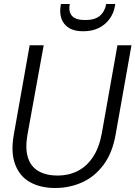

<svg xmlns="http://www.w3.org/2000/svg" viewBox="-20 -926 676 958"><path d="M256 12Q182 12 130 -17Q78 -46 55.5 -106Q33 -166 49 -255L128 -700H198L117 -254Q105 -185 119.5 -139.5Q134 -94 172.5 -72Q211 -50 268 -50Q322 -50 367 -72.5Q412 -95 443.5 -142Q475 -189 488 -261L566 -700H636L557 -255Q541 -163 496.5 -103.5Q452 -44 389.5 -16Q327 12 256 12ZM395 -770Q350 -770 323.5 -787Q297 -804 287 -832Q277 -860 282 -893L284 -906H328Q321 -868 339 -847Q357 -826 405 -826Q453 -826 478 -847Q503 -868 510 -906H555L553 -893Q547 -860 527 -832Q507 -804 474 -787Q441 -770 395 -770Z"/></svg>

Font: DM Sans 36pt Light
Style: Italic
Weight: 300
Italic angle: -10°
Designer: Colophon Foundry, Jonny Pinhorn
Foundry: Colophon Foundry
Version: Version 4.004;gftools[0.9.30]